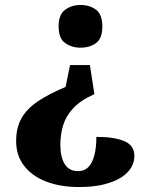

<svg xmlns="http://www.w3.org/2000/svg" viewBox="-20 -561 594 773"><path d="M360 -182Q304 -157 274.5 -125Q245 -93 234 -56Q223 -19 223 22Q223 71 240.5 99.5Q258 128 294 128Q320 128 336 111.5Q352 95 360 64Q368 33 368 -10Q439 -10 480 7Q521 24 521 67Q521 92 507.5 114.5Q494 137 467 154Q440 171 398 181.5Q356 192 298 192Q223 192 166 170Q109 148 77 106.5Q45 65 45 7Q45 -47 66.5 -85Q88 -123 132.5 -153Q177 -183 244 -211L262 -299H342ZM304 -541Q341 -541 366.5 -522Q392 -503 392 -454Q392 -406 366.5 -387.5Q341 -369 304 -369Q269 -369 242.5 -387.5Q216 -406 216 -455Q216 -503 242.5 -522Q269 -541 304 -541Z"/></svg>

Font: Noto Serif Tibetan ExtraBold
Style: Regular
Weight: 800
Version: Version 2.103